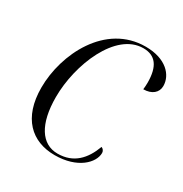

<svg xmlns="http://www.w3.org/2000/svg" viewBox="-136 -650 728 765"><g transform="rotate(30 228.5 -268.0)"><path d="M219 10C324 10 379 -47 379 -92C379 -101 373 -109 365 -112C341 -47 300 -1 226 -1C152 -1 108 -70 108 -193C108 -343 187 -536 313 -536C369 -536 396 -500 396 -425C396 -414 395 -402 394 -394C433 -394 457 -415 457 -445C457 -495 412 -546 318 -546C134 -546 39 -351 39 -197C39 -58 113 10 219 10Z"/></g></svg>

Font: Noto Serif Display Light
Style: Italic
Weight: 300
Italic angle: -12°
Designer: Monotype Design Team
Foundry: Monotype Imaging Inc.
Version: Version 2.009